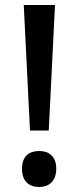

<svg xmlns="http://www.w3.org/2000/svg" viewBox="-20 -734 314 768"><path d="M175 -212 200 -714H75L100 -212ZM68 -59C68 -7 98 14 137 14C173 14 205 -7 205 -59C205 -111 173 -130 137 -130C98 -130 68 -111 68 -59Z"/></svg>

Font: Noto Sans Bassa Vah Medium
Style: Regular
Weight: 500
Designer: Monotype Design Team
Foundry: Monotype Imaging Inc.
Version: Version 2.002